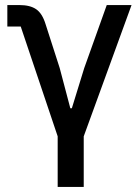

<svg xmlns="http://www.w3.org/2000/svg" viewBox="-20 -539 555 759"><path d="M208 200V0L62 -434H9V-519H57Q99 -519 123 -502.5Q147 -486 160 -444L216 -270L258 -111H264L313 -270L402 -519H500L311 0V200Z"/></svg>

Font: Anuphan Medium
Style: Regular
Weight: 500
Designer: Mike Abbink, Paul van der Laan, Pieter van Rosmalen, Mint Tantisuwanna
Foundry: Bold Monday; Cadson Demak
Version: Version 3.002;hotconv 1.0.109;makeotfexe 2.5.65596